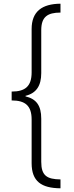

<svg xmlns="http://www.w3.org/2000/svg" viewBox="-20 -852 402 1038"><path d="M43 -357V-309C116 -309 151 -281 151 -206V30C151 129 204 165 307 166V118C234 117 203 98 203 23V-210C203 -282 176 -317 118 -331V-334C176 -348 203 -388 203 -457V-689C203 -761 237 -784 307 -784V-832C207 -831 151 -790 151 -695V-461C151 -385 116 -357 43 -357Z"/></svg>

Font: Noto Sans Devanagari UI SemiCondensed Light
Style: Regular
Weight: 300
Width: 4
Designer: Jelle Bosma - Monotype Design Team
Foundry: Monotype Imaging Inc.
Version: Version 2.004